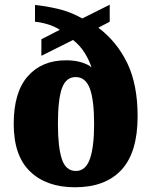

<svg xmlns="http://www.w3.org/2000/svg" viewBox="-20 -782 641 812"><path d="M297 10Q177 10 107.5 -56.5Q38 -123 38 -258Q38 -392 97.5 -459.5Q157 -527 259 -527Q297 -527 325.5 -518Q354 -509 367 -497Q357 -528 338 -558.5Q319 -589 289 -613L155 -546V-616L233 -656Q210 -671 181 -679.5Q152 -688 128 -690V-761Q170 -757 223 -745Q276 -733 328 -704L444 -762V-690L396 -665Q475 -605 518.5 -514.5Q562 -424 562 -290Q562 -138 494 -64Q426 10 297 10ZM301 -59Q342 -59 360 -109.5Q378 -160 378 -257Q378 -359 360 -407.5Q342 -456 300 -456Q259 -456 242 -409Q225 -362 225 -257Q225 -160 241.5 -109.5Q258 -59 301 -59Z"/></svg>

Font: Noto Serif Armenian SemiCondensed Black
Style: Regular
Weight: 900
Width: 4
Designer: Monotype Design Team
Foundry: Monotype Imaging Inc.
Version: Version 2.008; ttfautohint (v1.8.4.7-5d5b)